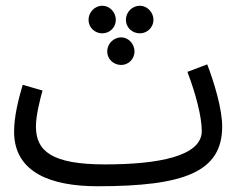

<svg xmlns="http://www.w3.org/2000/svg" viewBox="-20 -627 846 668"><path d="M336 -511C362 -511 383 -532 383 -558C383 -584 362 -607 336 -607C309 -607 288 -584 288 -558C288 -532 309 -511 336 -511ZM467 -511C492 -511 514 -532 514 -558C514 -584 492 -607 467 -607C439 -607 418 -584 418 -558C418 -532 439 -511 467 -511ZM402 -401C427 -401 448 -422 448 -448C448 -474 427 -497 402 -497C374 -497 353 -474 353 -448C353 -422 374 -401 402 -401ZM319 21C622 21 753 -29 753 -187C753 -247 726 -338 701 -403L632 -377C661 -301 682 -221 682 -171C682 -83 530 -55 345 -55C159 -55 105 -102 105 -187C105 -226 120 -284 128 -312L59 -332C44 -282 29 -221 29 -169C29 -26 159 21 319 21Z"/></svg>

Font: Noto Sans Arabic UI Cn
Style: Regular
Weight: 400
Width: 3
Designer: Monotype Design Team, Nadine Chahine and Nizar Qandah
Foundry: Monotype Imaging Inc.
Version: Version 2.010